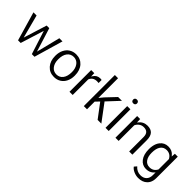

<svg xmlns="http://www.w3.org/2000/svg" viewBox="154 -1878 3214 3214"><g transform="rotate(45 1761.0 -271.5)"><path d="M543.5 -122.6 643.6 -521H718.3L568.8 -7.3H506.3L379.4 -402.8L372.6 -424.8L365.7 -402.3L242.2 -7.3H179.7L30.8 -521H105L207.5 -130.9L214.4 -106.4L221.7 -130.9L343.3 -521H405.3L529.3 -122.6L537.1 -97.7Z M803.2 -269Q803.2 -307.1 810.5 -341.1Q817.9 -375 832.8 -405.3Q847.7 -435.5 868.2 -458.7Q888.7 -481.9 915 -498Q967.8 -530.8 1035.6 -530.8Q1088.4 -530.8 1130.4 -512.7Q1172.4 -494.6 1204.6 -458.5Q1269.5 -385.7 1269.5 -264.6V-258.3Q1269.5 -182.6 1240.7 -123Q1211.9 -63.5 1158.9 -30.5Q1106 2.4 1036.6 2.4Q932.6 2.4 868.2 -69.8Q803.2 -142.6 803.2 -262.7ZM879.4 -258.3Q879.4 -168 921.9 -112.8Q942.9 -85 971.9 -70.8Q1001 -56.6 1036.6 -56.6Q1108.9 -56.6 1151.9 -113.3Q1193.8 -169.4 1193.8 -269Q1193.8 -291 1191.2 -311.3Q1188.5 -331.5 1183.1 -349.9Q1177.7 -368.2 1169.7 -384.3Q1161.6 -400.4 1150.9 -414.6Q1136.7 -433.1 1118.9 -445.8Q1101.1 -458.5 1080.3 -464.8Q1059.6 -471.2 1035.6 -471.2Q965.3 -471.2 921.9 -415Q879.4 -359.9 879.4 -258.3Z M1638.2 -455.6Q1620.6 -458 1601.1 -458Q1507.3 -458 1473.6 -377.9L1473.1 -376.5V-375V-7.3H1397.5V-521H1470.7L1472.2 -467.3L1472.7 -442.9L1485.8 -463.4Q1527.8 -530.8 1605.5 -530.8Q1626 -530.8 1638.2 -526.4Z M1870.6 -249.5 1814 -190.4 1812 -188.5V-185.5V-7.3H1736.3V-742.7H1812V-296.4V-276.4L1825.2 -291.5L1873 -349.6L2035.2 -521H2125.5L1931.2 -312.5L1926.8 -308.1L1930.7 -303.2L2151.4 -7.3H2063.5L1881.8 -249L1876.5 -255.9Z M2326.2 -7.3H2250.5V-521H2326.2ZM2243.2 -668.5Q2243.2 -673.3 2243.9 -677.7Q2244.6 -682.1 2246.1 -686.3Q2247.6 -690.4 2249.8 -693.8Q2252 -697.3 2254.9 -700.7Q2260.3 -707 2268.8 -710.2Q2277.3 -713.4 2289.1 -713.4Q2312 -713.4 2323.7 -700.7Q2335.4 -687.5 2335.4 -668.5Q2335.4 -649.4 2323.7 -636.7Q2312 -624.5 2289.1 -624.5Q2277.3 -624.5 2268.8 -627.7Q2260.3 -630.9 2254.9 -636.7Q2249 -643.1 2246.1 -650.9Q2243.2 -658.7 2243.2 -668.5Z M2556.6 -521 2559.1 -461.4 2560.1 -441.9 2572.3 -457.5Q2630.4 -530.8 2724.6 -530.8Q2805.7 -530.8 2845.7 -486.1Q2885.7 -441.4 2886.2 -349.1V-7.3H2810.5V-349.6Q2810.1 -409.7 2782.2 -439Q2754.4 -468.8 2697.3 -468.8Q2650.9 -468.8 2615.7 -443.8Q2581.1 -419.4 2562 -379.9L2561 -377.9V-376.5V-7.3H2485.4V-521Z M3015.6 -268.6Q3015.6 -309.1 3022 -344Q3028.3 -378.9 3040.5 -408Q3052.7 -437 3071.3 -460.4Q3126 -530.8 3216.8 -530.8Q3263.7 -530.8 3299.8 -514.4Q3335.9 -498 3361.8 -465.3L3373.5 -450.7L3375 -469.2L3378.9 -521H3447.3V-12.7Q3447.3 20.5 3440.7 49.1Q3434.1 77.6 3421.1 101.1Q3408.2 124.5 3388.7 143.6Q3359.4 172.4 3320.1 186.5Q3280.8 200.7 3230.5 200.7Q3222.7 200.7 3214.6 200.2Q3206.5 199.7 3198.7 198.7Q3190.9 197.8 3183.1 196.3Q3175.3 194.8 3167.7 192.9Q3160.2 190.9 3152.3 188.5Q3144.5 186 3137 183.1Q3129.4 180.2 3121.6 176.8Q3071.8 154.8 3044.4 117.2L3082 73.7Q3140.6 141.6 3224.1 141.6Q3293 141.6 3332 102.3Q3371.1 63 3371.1 -7.3V-52.7V-72.3L3358.4 -57.6Q3306.2 2.4 3215.8 2.4Q3126.5 2.4 3071.3 -69.3Q3015.6 -142.1 3015.6 -268.6ZM3091.8 -258.3Q3091.8 -166.5 3129.9 -113.8Q3168.5 -59.6 3238.3 -59.6Q3282.7 -59.6 3316.2 -80.1Q3349.6 -100.6 3370.1 -141.1L3371.1 -142.6V-144.5V-385.7V-387.7L3370.1 -389.2Q3326.7 -468.8 3239.3 -468.8Q3169.4 -468.8 3130.4 -414.6Q3091.8 -361.3 3091.8 -258.3Z"/></g></svg>

Font: Vazir Light UI
Style: Light-UI
Weight: 300
Designer: Saber Rastikerdar
Foundry: Saber Rastikerdar
Version: Version 30.0.0